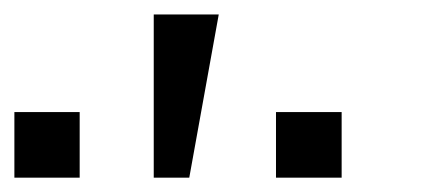

<svg xmlns="http://www.w3.org/2000/svg" viewBox="-20 -793 586 267"><path d="M284.2 -772.9 243.2 -545.9H193.8V-772.9ZM455.1 -545.9H363.8V-637.2H455.1ZM90.8 -545.9H0V-637.2H90.8Z"/></svg>

Font: Anonymous Pro
Style: Regular
Weight: 400
Monospace: yes
Designer: Mark Simonson
Version: Version 1.002